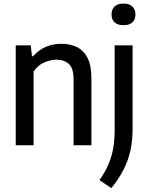

<svg xmlns="http://www.w3.org/2000/svg" viewBox="-20 -790 806 1044"><path d="M65.5 0V-543.5H147L154 -484H159.5Q220.5 -552 314.5 -552Q361.5 -552 398.2 -534Q435 -516 456 -475Q477 -434 477 -364.5V0H380V-359Q380 -419 354.5 -442.2Q329 -465.5 286.5 -465.5Q256.5 -465.5 221.5 -451Q186.5 -436.5 162.5 -401V0ZM585.5 233 521 189.5Q551 146.5 569 105.2Q587 64 595.2 18Q603.5 -28 603.5 -85.5V-543.5H701V-91.5Q701 -26 689.2 28Q677.5 82 652.2 131.5Q627 181 585.5 233ZM651.5 -653Q619.5 -653 603 -668.5Q586.5 -684 586.5 -711.5Q586.5 -738.5 603 -754.5Q619.5 -770.5 651.5 -770.5Q683.5 -770.5 700 -754.5Q716.5 -738.5 716.5 -711.5Q716.5 -684 700 -668.5Q683.5 -653 651.5 -653Z"/></svg>

Font: Encode Sans Semi Condensed Medium
Style: Regular
Weight: 500
Width: 4
Designer: Multiple Designers
Foundry: Impallari Type
Version: Version 3.000; ttfautohint (v1.8.3) -l 8 -r 50 -G 200 -x 14 